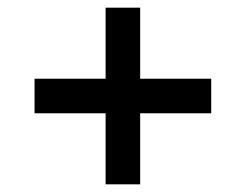

<svg xmlns="http://www.w3.org/2000/svg" viewBox="-20 -600 640 500"><path d="M70 -395H255V-580H345V-395H530V-305H345V-120H255V-305H70Z"/></svg>

Font: Epunda Sans SemiBold
Style: Regular
Weight: 600
Designer: Simon Atzbach
Foundry: typofactur
Version: Version 2.204; ttfautohint (v1.8.4.7-5d5b)